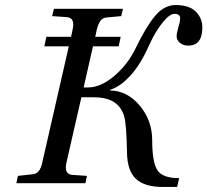

<svg xmlns="http://www.w3.org/2000/svg" viewBox="-20 -727 823 762"><path d="M45 0 51 -29 106 -35Q124 -36 133.5 -47.5Q143 -59 148 -83L253 -543H156L164 -581H262L268 -609Q279 -656 246 -659L187 -663L194 -692H468L461 -663L406 -658Q388 -657 379 -645Q370 -633 364 -609L358 -581H459L451 -543H349L312 -380H329Q380 -380 434 -426Q488 -472 519 -537Q560 -622 596 -664.5Q632 -707 677 -707Q731 -707 757 -681Q783 -655 783 -618Q783 -546 727 -546Q707 -546 694 -557Q681 -568 681 -583Q681 -596 688 -619Q695 -642 695 -655Q695 -672 672 -672Q653 -672 624.5 -636.5Q596 -601 572 -548Q538 -471 497.5 -427Q457 -383 418 -371L417 -368Q485 -367 534.5 -308Q584 -249 584 -171Q584 -85 604 -52.5Q624 -20 691 -20L683 15H627Q554 15 519.5 -17Q485 -49 484 -122Q482 -232 473 -265Q453 -333 374 -340Q363 -341 351 -341H303L244 -83Q233 -36 266 -33L325 -29L319 0Z"/></svg>

Font: Lingua Franca
Style: Italic
Weight: 400
Italic angle: -13°
Version: Version 1.19